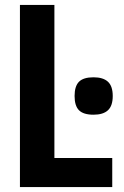

<svg xmlns="http://www.w3.org/2000/svg" viewBox="-20 -760 504 780"><path d="M61 -740H201V-118H436V0H61ZM360 -294Q319 -294 301 -312Q283 -330 283 -370Q283 -410 301 -428Q319 -446 360 -446Q399 -446 418.5 -428Q438 -410 438 -370Q438 -330 418.5 -312Q399 -294 360 -294Z"/></svg>

Font: Encode Sans Compressed
Style: Bold
Weight: 700
Designer: Pablo Impallari, Andres Torresi
Foundry: Pablo Impallari, Andres Torresi
Version: Version 1.000; ttfautohint (v1.00) -l 8 -r 50 -G 200 -x 14 -